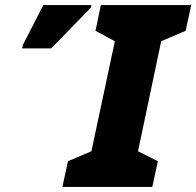

<svg xmlns="http://www.w3.org/2000/svg" viewBox="-20 -734 771 754"><path d="M225 0H578L600 -101L522 -140L613 -572L709 -613L731 -714H376L355 -613L431 -572L339 -140L247 -101ZM67 -544H181L337 -704L339 -714H150L70 -558Z"/></svg>

Font: Noto Sans SemiCondensed Black
Style: Italic
Weight: 900
Width: 4
Italic angle: -12°
Designer: Monotype Design Team
Foundry: Monotype Imaging Inc.
Version: Version 2.013